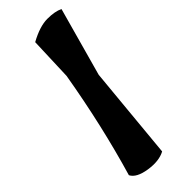

<svg xmlns="http://www.w3.org/2000/svg" viewBox="-246 -772 800 800"><g transform="rotate(-45 154.5 -371.5)"><path d="M134 -710Q194 -743 238.5 -743Q283 -743 309 -730L225 -427Q222 -391 208 -247.5Q194 -104 186 -14Q149 6 91 -3Q33 -12 18 -42Q84 -266 127 -518Z"/></g></svg>

Font: Tillana SemiBold
Style: Regular
Weight: 600
Designer: Lipi Raval (Devanagari, Latin), Jonny Pinhorn (Latin)
Foundry: Indian Type Foundry
Version: Version 2.003;PS 1.0;hotconv 1.0.79;makeotf.lib2.5.61930; tt